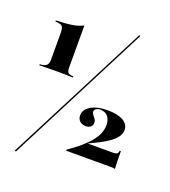

<svg xmlns="http://www.w3.org/2000/svg" viewBox="-137 -786 842 952"><g transform="rotate(20 284.0 -310.0)"><path d="M19.4 -375.8V-381.5Q44.4 -382.3 54.4 -391.1Q64.5 -400 64.5 -420.2V-556.5Q64.5 -577.4 61.3 -588.3Q58.1 -599.2 48.4 -602.8Q38.7 -606.5 20.2 -607.3V-612.9Q73.4 -614.5 105.6 -619.8Q137.9 -625 162.1 -637.9V-415.3Q162.1 -396 169.4 -389.1Q176.6 -382.3 196.8 -381.5V-375.8Q180.6 -376.6 166.5 -376.6Q152.4 -376.6 140.3 -377Q128.2 -377.4 116.9 -377.4Q104 -377.4 89.5 -377Q75 -376.6 58.1 -376.6Q41.1 -376.6 19.4 -375.8ZM56.5 66.1 50 62.9 434.7 -686.3 440.3 -682.3ZM547.6 -21Q540.3 -23.4 525.8 -23.4H289.5V-29Q363.7 -79.8 398.8 -123.4Q433.9 -166.9 433.9 -209.7Q433.9 -238.7 419.8 -255.6Q405.6 -272.6 379.8 -272.6Q366.1 -272.6 357.7 -266.9Q349.2 -261.3 349.2 -252.4Q349.2 -243.5 355.2 -236.3Q361.3 -229 367.3 -220.2Q373.4 -211.3 373.4 -200Q373.4 -186.3 363.7 -178.6Q354 -171 338.7 -171Q318.5 -171 306.5 -182.3Q294.4 -193.5 294.4 -212.1Q294.4 -243.5 327.8 -262.9Q361.3 -282.3 414.5 -282.3Q467.7 -282.3 497.2 -265.3Q526.6 -248.4 526.6 -217.7Q526.6 -197.6 511.7 -178.2Q496.8 -158.9 464.5 -138.7Q432.3 -118.5 380.6 -95.2V-93.5H508.9Q525 -93.5 531.5 -97.6Q537.9 -101.6 538.7 -113.7H545.2Q545.2 -92.7 545.6 -75.8Q546 -58.9 546.4 -45.2Q546.8 -31.5 547.6 -21Z"/></g></svg>

Font: Playfair 144pt SemiCondensed
Style: Bold
Weight: 700
Width: 4
Designer: Claus Eggers Sørensen
Foundry: Claus Eggers Sørensen
Version: Version 2.203